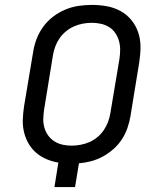

<svg xmlns="http://www.w3.org/2000/svg" viewBox="-20 -763 640 783"><path d="M202 0 218 -100Q193 -104 169.5 -114Q146 -124 127.5 -140Q109 -156 96.5 -177.5Q84 -199 78 -224Q72 -249 73 -275.5Q74 -302 78 -329L115 -550Q119 -577 129 -603.5Q139 -630 156 -653.5Q173 -677 196.5 -695Q220 -713 246.5 -724Q273 -735 300.5 -739Q328 -743 355 -743Q355 -743 355 -743Q355 -743 355 -743Q386 -743 416 -737.5Q446 -732 471.5 -718Q497 -704 515.5 -681.5Q534 -659 543.5 -631Q553 -603 553 -572.5Q553 -542 548 -510L512 -289Q508 -265 499.5 -240.5Q491 -216 476.5 -194Q462 -172 442 -154.5Q422 -137 399 -124.5Q376 -112 351 -105.5Q326 -99 302 -97L286 0ZM272 -169Q290 -169 308.5 -172.5Q327 -176 344.5 -183.5Q362 -191 377 -203.5Q392 -216 403 -232Q414 -248 420.5 -265.5Q427 -283 430 -301L467 -522Q470 -542 470 -560.5Q470 -579 465 -596.5Q460 -614 450 -628.5Q440 -643 425 -652.5Q410 -662 391.5 -666Q373 -670 354 -670Q336 -670 317.5 -666.5Q299 -663 282 -655.5Q265 -648 249.5 -635.5Q234 -623 223 -607Q212 -591 205.5 -573.5Q199 -556 196 -538L160 -317Q157 -297 156.5 -278.5Q156 -260 161 -242.5Q166 -225 176.5 -210.5Q187 -196 202 -186.5Q217 -177 235 -173Q253 -169 272 -169Z"/></svg>

Font: Iosevka SS04 Extended
Style: Italic
Weight: 400
Width: 7
Italic angle: -9°
Monospace: yes
Designer: Belleve Invis
Foundry: Belleve Invis
Version: Version 19.0.0; ttfautohint (v1.8.4)